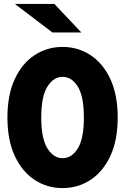

<svg xmlns="http://www.w3.org/2000/svg" viewBox="-20 -951 640 982"><path d="M300 11Q221 11 157 -31Q93 -73 55.5 -153.5Q18 -234 18 -350Q18 -466 55.5 -546.5Q93 -627 157 -669Q221 -711 300 -711Q379 -711 443 -669Q507 -627 544.5 -546.5Q582 -466 582 -350Q582 -234 544.5 -153.5Q507 -73 443 -31Q379 11 300 11ZM300 -142Q347 -142 378 -192Q409 -242 409 -350Q409 -458 378 -508Q347 -558 300 -558Q254 -558 222.5 -508Q191 -458 191 -350Q191 -242 222.5 -192Q254 -142 300 -142ZM248 -785 56 -931H258L396 -785Z"/></svg>

Font: Red Hat Mono
Style: Bold
Weight: 700
Monospace: yes
Designer: Pentagram, MCKL
Foundry: Pentagram, MCKL
Version: Version 1.023; ttfautohint (v1.8.3)